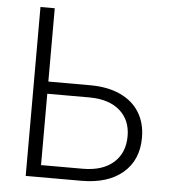

<svg xmlns="http://www.w3.org/2000/svg" viewBox="-51 -758 715 805"><g transform="rotate(5 306.0 -355.5)"><path d="M147 -402.3H323.2Q396 -402.3 449.2 -378.2Q502.4 -354 530.5 -308.8Q558.6 -263.7 558.6 -202.1Q558.6 -107.9 495.6 -54Q432.6 0 321.3 0H86.9V-710.9H147ZM147 -351.1V-50.8H322.8Q405.3 -50.8 451.7 -91.6Q498 -132.3 498 -203.1Q498 -270.5 453.1 -310.3Q408.2 -350.1 327.1 -351.1Z"/></g></svg>

Font: RobotoInd Light
Style: Regular
Weight: 300
Designer: Google
Version: Version 2.001151; 2014